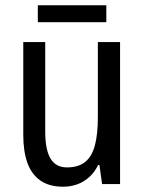

<svg xmlns="http://www.w3.org/2000/svg" viewBox="-20 -696 545 726"><path d="M434 -537V0H366L356 -72H351Q338 -45 317.5 -26.5Q297 -8 272 1Q247 10 219 10Q166 10 132.5 -13.5Q99 -37 83.5 -80.5Q68 -124 68 -186V-537H151V-199Q151 -130 171 -96.5Q191 -63 233 -63Q277 -63 302.5 -84Q328 -105 339 -147Q350 -189 350 -253V-537ZM382 -676V-612H123V-676Z"/></svg>

Font: Noto Sans Thai Condensed
Style: Regular
Weight: 400
Width: 3
Designer: Monotype Design Team
Foundry: Monotype Imaging Inc.
Version: Version 2.002